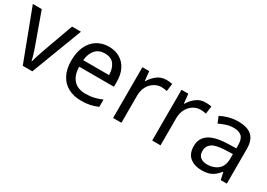

<svg xmlns="http://www.w3.org/2000/svg" viewBox="-3 -1146 2445 1756"><g transform="rotate(30 1219.5 -268.0)"><path d="M203 0 0 -536H94L208 -220Q216 -198 225 -171Q234 -144 241 -119.5Q248 -95 251 -78H255Q259 -95 266.5 -120Q274 -145 283.5 -172Q293 -199 300 -220L414 -536H508L304 0Z M800 -546Q869 -546 918.5 -516Q968 -486 994.5 -431.5Q1021 -377 1021 -304V-251H654Q656 -160 700.5 -112.5Q745 -65 825 -65Q876 -65 915.5 -74.5Q955 -84 997 -102V-25Q956 -7 916 1.5Q876 10 821 10Q745 10 686.5 -21Q628 -52 595.5 -113.5Q563 -175 563 -264Q563 -352 592.5 -415Q622 -478 675.5 -512Q729 -546 800 -546ZM799 -474Q736 -474 699.5 -433.5Q663 -393 656 -321H929Q928 -389 897 -431.5Q866 -474 799 -474Z M1407 -546Q1422 -546 1439.5 -544.5Q1457 -543 1470 -540L1459 -459Q1446 -462 1430.5 -464Q1415 -466 1401 -466Q1360 -466 1324 -443.5Q1288 -421 1266.5 -380.5Q1245 -340 1245 -286V0H1157V-536H1229L1239 -438H1243Q1269 -482 1310 -514Q1351 -546 1407 -546Z M1820 -546Q1835 -546 1852.5 -544.5Q1870 -543 1883 -540L1872 -459Q1859 -462 1843.5 -464Q1828 -466 1814 -466Q1773 -466 1737 -443.5Q1701 -421 1679.5 -380.5Q1658 -340 1658 -286V0H1570V-536H1642L1652 -438H1656Q1682 -482 1723 -514Q1764 -546 1820 -546Z M2166 -545Q2264 -545 2311 -502Q2358 -459 2358 -365V0H2294L2277 -76H2273Q2238 -32 2199.5 -11Q2161 10 2093 10Q2020 10 1972 -28.5Q1924 -67 1924 -149Q1924 -229 1987 -272.5Q2050 -316 2181 -320L2272 -323V-355Q2272 -422 2243 -448Q2214 -474 2161 -474Q2119 -474 2081 -461.5Q2043 -449 2010 -433L1983 -499Q2018 -518 2066 -531.5Q2114 -545 2166 -545ZM2192 -259Q2092 -255 2053.5 -227Q2015 -199 2015 -148Q2015 -103 2042.5 -82Q2070 -61 2113 -61Q2181 -61 2226 -98.5Q2271 -136 2271 -214V-262Z"/></g></svg>

Font: Noto Sans Kharoshthi
Style: Regular
Weight: 400
Designer: Monotype Design Team
Foundry: Monotype Imaging Inc.
Version: Version 2.004; ttfautohint (v1.8.4.7-5d5b)